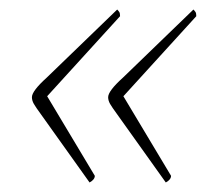

<svg xmlns="http://www.w3.org/2000/svg" viewBox="-20 -469 458 403"><path d="M168 -86 66 -229Q55 -244 51 -251Q47 -258 47 -265Q47 -278 78 -306L226 -449Q229 -446 230.5 -443.5Q232 -441 232 -435L79 -267L179 -100Q179 -92 168 -86ZM328 -86 226 -229Q215 -244 211 -251Q207 -258 207 -265Q207 -278 238 -306L386 -449Q389 -446 390.5 -443.5Q392 -441 392 -435L239 -267L339 -100Q339 -92 328 -86Z"/></svg>

Font: Petrona Thin
Style: Italic
Weight: 100
Italic angle: -9°
Designer: Ringo R. Seeber
Foundry: Ringo R. Seeber
Version: Version 2.001; ttfautohint (v1.8.3)